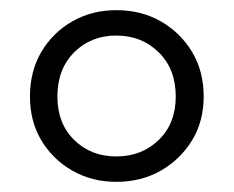

<svg xmlns="http://www.w3.org/2000/svg" viewBox="-20 -748 460 378"><path d="M209 -390Q161 -390 122.5 -412Q84 -434 61.5 -471.5Q39 -509 39 -558Q39 -608 61.5 -646Q84 -684 122.5 -706Q161 -728 209 -728Q258 -728 296.5 -706Q335 -684 358 -646Q381 -608 381 -558Q381 -509 358 -471.5Q335 -434 296.5 -412Q258 -390 209 -390ZM209 -440Q259 -440 292.5 -472.5Q326 -505 326 -558Q326 -612 292.5 -645Q259 -678 209 -678Q159 -678 126 -645Q93 -612 93 -558Q93 -505 126 -472.5Q159 -440 209 -440Z"/></svg>

Font: Poltawski Nowy
Style: Bold
Weight: 700
Designer: Adam Pótawski, Mateusz Machalski, Borys Kosmynka, Ania Wieluska
Foundry: Capitalics.wtf
Version: Version 1.001;gftools[0.9.25]